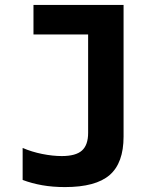

<svg xmlns="http://www.w3.org/2000/svg" viewBox="-20 -750 640 780"><path d="M244 10Q194 10 151.5 2.5Q109 -5 72 -19V-149Q109 -133 151.5 -124.5Q194 -116 231 -116Q288 -116 313 -138.5Q338 -161 338 -210V-610H116V-730H482V-195Q482 -88 425.5 -39Q369 10 244 10Z"/></svg>

Font: M PLUS Code Latin Expanded
Style: Bold
Weight: 700
Width: 7
Designer: Coji Morishita
Foundry: UNDERFOREST DESIGN
Version: Version 1.002; ttfautohint (v1.8.3)